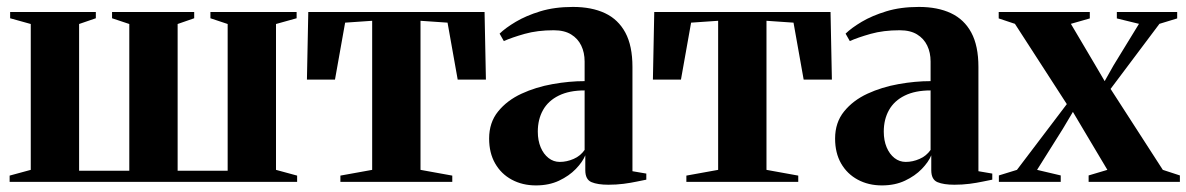

<svg xmlns="http://www.w3.org/2000/svg" viewBox="-20 -538 3510 568"><path d="M8.5 0V-18.5L71 -35.5V-467L10 -484V-502.5H263.5V-484L214 -467V-33H362.5V-467L311.5 -484V-502.5H554.5V-484L505.5 -467V-33H653.5V-467L602.5 -484V-502.5H857.5V-484L796.5 -467V-35.5L859 -18.5V0Z M987 0V-18.5L1081 -35.5V-476.5L1001 -471L971 -302.5H888L892 -502.5H1413.5L1417.5 -302.5H1334L1304 -471L1224 -476.5V-35.5L1318 -18.5V0Z M1565.5 10.5Q1525.5 10.5 1494 -6.5Q1462.5 -23.5 1444.8 -54.5Q1427 -85.5 1427 -128Q1427 -175.5 1453.5 -208.2Q1480 -241 1522.8 -260.8Q1565.5 -280.5 1614.8 -289.2Q1664 -298 1709.5 -298V-356Q1709.5 -382.5 1699.5 -403.2Q1689.5 -424 1669.5 -436.2Q1649.5 -448.5 1618 -448.5Q1570 -448.5 1532 -437.8Q1494 -427 1470.5 -416.5L1458 -438.5Q1475.5 -455.5 1505.8 -473.5Q1536 -491.5 1578.2 -504.5Q1620.5 -517.5 1675 -517.5Q1730.5 -517.5 1769.8 -499Q1809 -480.5 1830 -441.5Q1851 -402.5 1851 -340V-31.5L1892 -24.5V-6.5Q1881.5 -4.5 1863.8 -0.8Q1846 3 1824.5 5.8Q1803 8.5 1780 8.5Q1748 8.5 1729.8 0.8Q1711.5 -7 1711.5 -34.5V-78.5Q1703.5 -59 1683.5 -38.2Q1663.5 -17.5 1633.8 -3.5Q1604 10.5 1565.5 10.5ZM1636 -59Q1656.5 -59 1676.8 -67.8Q1697 -76.5 1709.5 -94.5V-270.5Q1664 -270.5 1633 -255.2Q1602 -240 1586.5 -212.5Q1571 -185 1571 -148.5Q1571 -122.5 1579.5 -102.2Q1588 -82 1602.8 -70.5Q1617.5 -59 1636 -59Z M2010.5 0V-18.5L2104.5 -35.5V-476.5L2024.5 -471L1994.5 -302.5H1911.5L1915.5 -502.5H2437L2441 -302.5H2357.5L2327.5 -471L2247.5 -476.5V-35.5L2341.5 -18.5V0Z M2589 10.5Q2549 10.5 2517.5 -6.5Q2486 -23.5 2468.2 -54.5Q2450.5 -85.5 2450.5 -128Q2450.5 -175.5 2477 -208.2Q2503.5 -241 2546.2 -260.8Q2589 -280.5 2638.2 -289.2Q2687.5 -298 2733 -298V-356Q2733 -382.5 2723 -403.2Q2713 -424 2693 -436.2Q2673 -448.5 2641.5 -448.5Q2593.5 -448.5 2555.5 -437.8Q2517.5 -427 2494 -416.5L2481.5 -438.5Q2499 -455.5 2529.2 -473.5Q2559.5 -491.5 2601.8 -504.5Q2644 -517.5 2698.5 -517.5Q2754 -517.5 2793.2 -499Q2832.5 -480.5 2853.5 -441.5Q2874.5 -402.5 2874.5 -340V-31.5L2915.5 -24.5V-6.5Q2905 -4.5 2887.2 -0.8Q2869.5 3 2848 5.8Q2826.5 8.5 2803.5 8.5Q2771.5 8.5 2753.2 0.8Q2735 -7 2735 -34.5V-78.5Q2727 -59 2707 -38.2Q2687 -17.5 2657.2 -3.5Q2627.5 10.5 2589 10.5ZM2659.5 -59Q2680 -59 2700.2 -67.8Q2720.5 -76.5 2733 -94.5V-270.5Q2687.5 -270.5 2656.5 -255.2Q2625.5 -240 2610 -212.5Q2594.5 -185 2594.5 -148.5Q2594.5 -122.5 2603 -102.2Q2611.5 -82 2626.2 -70.5Q2641 -59 2659.5 -59Z M2988.5 -35.5 3136 -230 2982.5 -467.5 2934.5 -483.5V-502.5H3204V-483.5L3148 -467.5L3216 -352.5L3248 -298L3274.5 -345L3349.5 -467.5L3284 -483.5V-502.5H3462.5V-483.5L3410 -467.5L3265.5 -275L3420 -35.5L3470.5 -19V0H3200.5V-19L3256 -35.5L3189 -148L3154 -207L3124 -156.5L3048 -35.5L3118 -19V0H2935V-19Z"/></svg>

Font: Merriweather 144pt
Style: Bold
Weight: 700
Version: Version 2.100